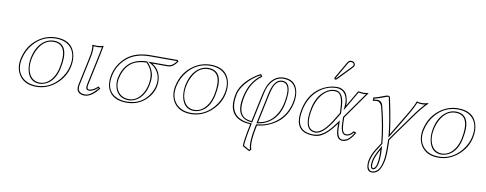

<svg xmlns="http://www.w3.org/2000/svg" viewBox="-72 -1049 4190 1655"><g transform="rotate(10 2022.5 -222.0)"><path d="M334.5 -397.9Q251 -397.9 201.7 -304.7Q183.1 -269 174.3 -228Q156.2 -143.1 187 -84Q215.8 -31.7 275.4 -30.8Q336.4 -30.8 380.4 -87.4Q410.6 -127 423.8 -187Q466.8 -397 334.5 -397.9ZM79.6 -205.1Q105.5 -326.7 201.2 -392.6Q269.5 -439 350.1 -439Q480 -439 515.1 -336.9Q533.7 -281.7 519.5 -213.9Q499.5 -119.1 421.4 -53.2Q346.2 9.3 252.9 9.8Q141.1 9.8 95.7 -71.8Q64 -130.9 79.6 -205.1ZM334.5 -408.2Q432.1 -408.2 443.4 -305.2Q444.8 -292 444.8 -278.8Q444.3 -237.8 433.6 -185.1Q408.2 -65.4 322.8 -30.8Q298.3 -21.5 275.4 -21Q189.5 -21 165.5 -113.8Q158.7 -141.6 158.7 -172.4Q159.2 -202.1 164.6 -230Q186.5 -334.5 253.4 -381.8Q291 -407.7 334.5 -408.2ZM89.4 -203.1Q69.3 -108.4 124.5 -48.8Q156.7 -15.1 206.1 -4.9Q228.5 -0.5 252.9 0Q368.2 0 448.2 -94.2Q495.6 -150.4 509.8 -216.3Q532.2 -321.8 478 -381.3Q447.8 -413.6 399.4 -424.3Q376 -429.2 350.1 -429.2Q235.8 -429.2 157.7 -340.8Q106.4 -282.2 89.4 -203.1Z M662.1 -321.8Q676.8 -391.6 667 -429.2L669.4 -431.2Q681.2 -429.2 712.9 -429.2Q738.3 -429.7 765.1 -439Q765.1 -438 746.6 -342.8L692.9 -90.8Q684.6 -51.8 698.7 -46.9Q702.6 -45.9 706.5 -45.9Q741.7 -46.9 782.2 -86.9L799.8 -69.8Q745.1 0 693.4 10.3Q685.5 11.7 679.2 12.2Q612.8 12.2 606.9 -40.5Q606 -55.2 608.9 -70.8ZM671.9 -319.8 618.7 -68.8Q607.9 -11.2 657.2 0Q668 2 679.2 2Q723.1 2 779.3 -61.5Q783.2 -65.9 786.1 -69.3L782.2 -73.2Q742.2 -36.6 706.5 -36.1Q681.2 -36.1 679.2 -61.5Q679.2 -63.5 679.2 -64.5Q679.7 -75.2 683.1 -93.3L736.8 -345.2Q742.2 -371.1 752.4 -424.3Q731.9 -418.9 712.9 -418.9Q697.3 -418.9 679.2 -419.9Q685.1 -382.3 671.9 -319.8Z M1057.6 -23.9Q1124.5 -23.9 1169.9 -91.8Q1193.8 -128.4 1203.6 -174.8Q1223.1 -266.6 1182.1 -326.7Q1170.9 -343.3 1154.3 -360.8Q1002 -360.8 953.6 -224.6Q947.3 -206.5 943.4 -188Q928.7 -118.7 963.4 -68.8Q996.1 -24.4 1057.6 -23.9ZM1340.3 -360.8H1204.1Q1267.1 -324.2 1280.3 -247.6Q1286.1 -210.4 1278.3 -171.9Q1263.7 -103.5 1207.5 -51.8Q1140.6 9.3 1043.5 9.8Q918.9 9.8 879.9 -77.6Q856.9 -131.3 872.1 -204.1Q893.6 -301.3 971.2 -366.2Q1048.3 -428.7 1173.8 -429.2H1414.6L1423.3 -417Q1389.2 -370.6 1359.9 -363.3Q1350.1 -360.8 1340.3 -360.8ZM1057.6 -14.2Q969.7 -14.2 939.9 -93.3Q929.7 -121.6 929.7 -152.3Q929.7 -172.4 933.6 -189.9Q961.4 -321.8 1071.8 -358.4Q1109.9 -370.6 1154.3 -371.1H1158.7L1161.6 -367.7Q1218.3 -306.6 1220.2 -240.7Q1221.2 -210 1213.4 -172.9Q1192.4 -74.2 1123.5 -33.2Q1091.3 -14.6 1057.6 -14.2ZM1340.3 -371.1Q1373 -371.1 1401.9 -406.2Q1406.2 -411.6 1410.6 -417L1409.7 -418.9H1173.8Q1051.3 -418.5 977.5 -358.4Q901.9 -294.9 881.8 -202.1Q855.5 -79.1 935.1 -27.3Q959.5 -12.2 991.2 -4.9Q1015.1 0 1043.5 0Q1172.9 0 1239.3 -106Q1260.7 -141.1 1268.6 -174.3Q1288.6 -268.1 1229.5 -328.6Q1215.3 -342.8 1199.2 -352.5L1167 -371.1Z M1687.5 -397.9Q1604 -397.9 1554.7 -304.7Q1536.1 -269 1527.3 -228Q1509.3 -143.1 1540 -84Q1568.8 -31.7 1628.4 -30.8Q1689.5 -30.8 1733.4 -87.4Q1763.7 -127 1776.9 -187Q1819.8 -397 1687.5 -397.9ZM1432.6 -205.1Q1458.5 -326.7 1554.2 -392.6Q1622.6 -439 1703.1 -439Q1833 -439 1868.2 -336.9Q1886.7 -281.7 1872.6 -213.9Q1852.5 -119.1 1774.4 -53.2Q1699.2 9.3 1606 9.8Q1494.1 9.8 1448.7 -71.8Q1417 -130.9 1432.6 -205.1ZM1687.5 -408.2Q1785.2 -408.2 1796.4 -305.2Q1797.9 -292 1797.9 -278.8Q1797.4 -237.8 1786.6 -185.1Q1761.2 -65.4 1675.8 -30.8Q1651.4 -21.5 1628.4 -21Q1542.5 -21 1518.6 -113.8Q1511.7 -141.6 1511.7 -172.4Q1512.2 -202.1 1517.6 -230Q1539.6 -334.5 1606.4 -381.8Q1644 -407.7 1687.5 -408.2ZM1442.4 -203.1Q1422.4 -108.4 1477.5 -48.8Q1509.8 -15.1 1559.1 -4.9Q1581.5 -0.5 1606 0Q1721.2 0 1801.3 -94.2Q1848.6 -150.4 1862.8 -216.3Q1885.3 -321.8 1831.1 -381.3Q1800.8 -413.6 1752.4 -424.3Q1729 -429.2 1703.1 -429.2Q1588.9 -429.2 1510.7 -340.8Q1459.5 -282.2 1442.4 -203.1Z M2185.1 7.8Q2151.9 163.6 2171.9 215.3Q2172.9 218.3 2173.8 220.2L2158.2 237.8L2096.2 204.1Q2094.2 157.2 2126 7.8Q1946.8 -2.9 1948.7 -159.7Q1949.2 -191.4 1957 -227.1Q1976.1 -317.4 2079.6 -396Q2114.7 -422.4 2143.1 -435.1L2157.7 -414.1Q2063.5 -348.1 2035.2 -217.8Q2005.4 -77.1 2071.8 -38.1Q2096.2 -24.4 2132.3 -21L2183.1 -259.8Q2201.7 -346.2 2233.9 -385.3Q2245.6 -398.9 2260.3 -411.1Q2295.9 -439 2342.8 -439Q2440.4 -439 2465.3 -350.1Q2479 -299.8 2465.8 -236.8Q2432.1 -77.6 2282.2 -16.6Q2232.9 3.4 2185.1 7.8ZM2381.8 -217.8Q2414.6 -372.6 2355.5 -396.5Q2345.7 -399.9 2334.5 -399.9Q2286.1 -399.9 2261.7 -336.4Q2252 -311 2244.1 -275.9L2190.4 -22Q2298.3 -35.6 2353.5 -139.2Q2372.6 -175.8 2381.8 -217.8ZM2175.3 5.9 2176.8 -1.5 2184.1 -2Q2284.2 -10.7 2359.4 -73.7Q2434.1 -136.7 2456.1 -239.3Q2479 -346.2 2427.7 -397.9Q2405.8 -419.4 2374 -425.8Q2358.9 -428.7 2342.8 -429.2Q2298.3 -428.2 2266.1 -403.3Q2221.7 -365.7 2204.1 -304.7Q2198.7 -285.2 2192.9 -257.8L2140.1 -10.3L2131.3 -11.2Q2004.4 -23.9 2016.1 -164.1Q2018.6 -189.9 2025.4 -220.2Q2053.2 -348.6 2144 -416.5L2139.6 -422.4Q2074.2 -390.1 2020.5 -326.2Q1977.5 -274.9 1966.8 -225.1Q1929.2 -40.5 2081.1 -7.8Q2102.5 -3.4 2126.5 -2L2138.2 -1.5L2135.7 10.3Q2105.5 152.8 2106 197.8L2155.8 225.6L2162.1 218.3Q2142.1 165 2171.9 20.5Q2173.8 12.7 2175.3 5.9ZM2391.6 -215.8Q2366.7 -98.1 2279.8 -43.5Q2239.3 -18.6 2191.4 -12.2L2177.7 -10.3L2234.4 -278.3Q2259.8 -397 2317.9 -408.2Q2326.2 -409.7 2334.5 -410.2Q2398.9 -410.2 2402.8 -317.9Q2402.8 -312.5 2402.8 -308.1Q2402.3 -267.6 2391.6 -215.8Z M2870.6 -222.2 2870.1 -243.2Q2866.7 -360.8 2832.5 -388.2Q2816.4 -399.9 2794.4 -399.9Q2728.5 -399.9 2677.2 -330.6Q2643.1 -283.2 2628.9 -219.2Q2593.8 -55.2 2668.5 -32.2Q2679.7 -29.3 2691.4 -28.8Q2759.8 -30.8 2845.7 -181.2ZM2914.1 -190.9 2915.5 -132.8Q2918.9 -51.8 2954.1 -50.8Q2982.9 -50.8 3004.4 -75.2Q3009.8 -81.5 3015.1 -87.9L3040 -79.1Q2997.6 -2.9 2952.1 7.8Q2941.4 10.3 2930.2 9.8Q2875.5 9.8 2872.6 -88.9Q2872.6 -90.3 2872.6 -90.8L2872.1 -129.9Q2791 -16.6 2721.7 3.9Q2700.2 10.3 2678.2 9.8Q2533.7 9.8 2531.2 -122.6Q2530.8 -156.2 2539.1 -195.8Q2572.3 -351.6 2696.3 -412.1Q2751.5 -438.5 2807.6 -439Q2840.3 -439 2863 -424.1Q2885.7 -409.2 2895 -387.9Q2904.3 -366.7 2908.7 -345.2Q2913.1 -323.7 2912.6 -309.1L2912.1 -293.9L2993.7 -434.1Q3001 -434.1 3017.1 -431.6Q3033.2 -429.2 3040.5 -429.2Q3048.3 -429.2 3064.5 -431.6Q3079.1 -434.1 3085.4 -434.1ZM2890.1 -682.1Q2914.6 -682.1 2923.3 -662.6Q2926.3 -654.8 2924.8 -647Q2921.9 -636.2 2915 -628.9L2797.4 -506.8Q2789.6 -499.5 2783.7 -499Q2772.5 -499 2772 -508.8Q2772 -510.7 2772 -512.2Q2772.9 -516.1 2776.4 -522L2858.9 -665Q2869.1 -681.6 2890.1 -682.1ZM2880.9 -219.2 2854.5 -175.8Q2764.6 -20 2691.4 -19Q2617.2 -19 2609.4 -110.4Q2608.4 -121.1 2608.4 -131.8Q2608.9 -171.4 2619.1 -221.2Q2643.1 -334 2718.3 -384.8Q2755.9 -409.7 2794.4 -410.2Q2857.4 -410.2 2873 -324.7Q2878.4 -293 2879.9 -243.2ZM2903.8 -193.8 3064.5 -421.4Q3048.8 -418.9 3040.5 -418.9Q3031.7 -418.9 3014.6 -421.9Q3003.9 -423.3 2999 -423.8L2897.9 -250.5L2901.9 -294.9Q2906.7 -352.1 2880.9 -391.6Q2855.5 -428.2 2807.6 -429.2Q2713.9 -429.2 2640.6 -362.8Q2571.8 -299.3 2548.8 -193.8Q2513.7 -29.3 2632.3 -4.4Q2653.8 0 2678.2 0Q2749.5 0 2818.4 -78.1Q2839.8 -103 2863.8 -135.7L2881.3 -160.2L2882.8 -91.3Q2885.7 -1 2930.2 0Q2974.6 0 3009.3 -48.8Q3017.6 -60.5 3025.4 -73.7L3018.6 -76.2Q2990.7 -42 2958 -41Q2955.6 -41 2954.1 -41Q2908.7 -42.5 2905.8 -132.8ZM2890.1 -671.9Q2874.5 -670.9 2867.7 -660.2L2785.2 -517.1Q2783.2 -512.7 2781.7 -509.8V-509.3L2783.2 -508.8Q2786.6 -510.7 2790 -514.2L2908.2 -636.2Q2913.1 -641.6 2915 -648.9Q2918 -663.6 2901.4 -669.9Q2895.5 -671.9 2890.1 -671.9Z M3185.5 134.8Q3196.8 83 3226.6 36.1L3267.1 -26.9Q3253.4 -175.8 3209.5 -344.2Q3193.8 -377.9 3168.9 -379.9Q3151.9 -379.4 3130.9 -375L3132.3 -404.8Q3171.4 -412.1 3226.1 -435.1Q3243.2 -441.9 3255.4 -441.9Q3269 -440.4 3272.5 -429.2Q3316.9 -220.2 3326.2 -117.2Q3402.8 -242.7 3456.1 -334Q3492.7 -396 3505.9 -436Q3522.9 -429.7 3553.7 -429.2Q3575.2 -429.7 3605.5 -438L3609.9 -436Q3564.9 -392.6 3520 -332L3372.1 -127Q3351.1 -97.7 3330.1 -65.9Q3330.1 -61 3330.6 -50.8Q3331.1 -40.5 3331.1 -36.1Q3334 72.3 3323.7 120.1Q3302.7 218.3 3251 231.9Q3239.7 234.9 3228.5 234.9Q3187 234.9 3182.6 177.7Q3181.2 156.2 3185.5 134.8ZM3270 28.8Q3234.9 93.3 3227.1 127.9Q3213.4 194.8 3235.4 195.8Q3254.4 193.8 3264.2 151.9Q3273.9 103.5 3270 28.8ZM3195.3 137.2Q3184.1 190.4 3206.1 215.3Q3213.4 222.2 3220.7 224.1Q3224.6 224.6 3228.5 225.1Q3282.7 225.1 3305.7 151.4Q3310.5 136.2 3314 118.2Q3323.7 71.3 3320.8 -36.1Q3320.8 -41 3320.8 -50.3Q3320.3 -61 3320.3 -65.9V-68.8L3321.8 -71.8Q3343.8 -104.5 3364.3 -132.8L3511.7 -337.9Q3549.8 -388.7 3581.5 -421.9Q3566.9 -418.9 3553.7 -418.9Q3535.2 -418.9 3512.2 -423.8Q3496.6 -382.8 3464.8 -329.1Q3411.1 -236.3 3334.5 -111.8L3318.8 -85.9L3316.4 -116.2Q3307.1 -219.7 3262.7 -426.8Q3262.2 -427.7 3262.2 -429.2Q3261.7 -432.1 3255.4 -432.1Q3246.1 -432.1 3212.4 -418Q3180.7 -404.8 3142.1 -396.5L3141.6 -387.2Q3156.2 -389.6 3168.9 -390.1Q3207.5 -390.1 3218.8 -348.6Q3219.2 -347.2 3219.2 -346.7Q3263.2 -177.2 3276.9 -27.8L3277.3 -24.4L3234.9 41.5Q3206.1 87.9 3195.3 137.2ZM3261.2 23.9 3278.3 -6.3 3280.3 28.3Q3284.2 105.5 3273.9 154.3Q3261.7 205.1 3235.4 206.1Q3211.9 204.6 3211.9 167.5Q3212.4 149.4 3217.3 126Q3225.6 88.9 3261.2 23.9Z M3853.5 -397.9Q3770 -397.9 3720.7 -304.7Q3702.1 -269 3693.4 -228Q3675.3 -143.1 3706.1 -84Q3734.9 -31.7 3794.4 -30.8Q3855.5 -30.8 3899.4 -87.4Q3929.7 -127 3942.9 -187Q3985.8 -397 3853.5 -397.9ZM3598.6 -205.1Q3624.5 -326.7 3720.2 -392.6Q3788.6 -439 3869.1 -439Q3999 -439 4034.2 -336.9Q4052.7 -281.7 4038.6 -213.9Q4018.6 -119.1 3940.4 -53.2Q3865.2 9.3 3772 9.8Q3660.2 9.8 3614.7 -71.8Q3583 -130.9 3598.6 -205.1ZM3853.5 -408.2Q3951.2 -408.2 3962.4 -305.2Q3963.9 -292 3963.9 -278.8Q3963.4 -237.8 3952.6 -185.1Q3927.2 -65.4 3841.8 -30.8Q3817.4 -21.5 3794.4 -21Q3708.5 -21 3684.6 -113.8Q3677.7 -141.6 3677.7 -172.4Q3678.2 -202.1 3683.6 -230Q3705.6 -334.5 3772.5 -381.8Q3810.1 -407.7 3853.5 -408.2ZM3608.4 -203.1Q3588.4 -108.4 3643.6 -48.8Q3675.8 -15.1 3725.1 -4.9Q3747.6 -0.5 3772 0Q3887.2 0 3967.3 -94.2Q4014.6 -150.4 4028.8 -216.3Q4051.3 -321.8 3997.1 -381.3Q3966.8 -413.6 3918.5 -424.3Q3895 -429.2 3869.1 -429.2Q3754.9 -429.2 3676.8 -340.8Q3625.5 -282.2 3608.4 -203.1Z"/></g></svg>

Font: Linux Biolinum Outline O
Style: Italic
Weight: 400
Italic angle: -12°
Designer: Philipp H. Poll
Foundry: Philipp H. Poll
Version: Version 0.6.2